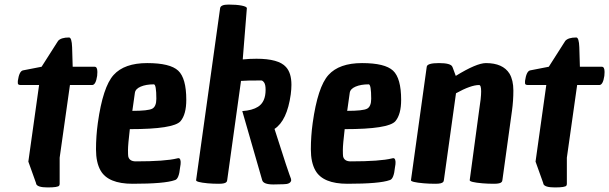

<svg xmlns="http://www.w3.org/2000/svg" viewBox="-20 -788 2665 840"><path d="M71 -416Q58 -416 58 -424V-434Q64 -476 80 -480L162 -496L234 -609Q247 -624 282 -624Q294 -624 295.5 -581Q297 -538 298 -496H394Q406 -496 406 -473Q406 -466 405 -456Q399 -416 383 -416H286L241 -98V16Q241 21 239 24Q234 32 188.5 32Q143 32 138 16V14L104 -81L151 -416Z M560 16Q453 16 420 -42Q400 -77 400 -134.5Q400 -192 408 -250Q430 -408 477 -460Q524 -512 624 -512Q724 -512 759.5 -479Q795 -446 795 -351Q795 -288 770 -258Q740 -223 548 -223Q540 -155 540 -132.5Q540 -110 541 -104Q546 -82 574 -82Q703 -82 755 -95Q756 -95 759.5 -96Q763 -97 766 -94Q774 -85 768 -56Q763 -4 745 0Q701 16 560 16ZM664 -356Q664 -419 653 -419Q619 -419 595.5 -409Q572 -399 570 -381L559 -303Q628 -303 646 -312.5Q664 -322 664 -356Z M1220 18 1176 19Q1132 19 1127 0L1040 -302Q1084 -305 1109 -321Q1142 -342 1142 -395Q1142 -418 1135.5 -427Q1129 -436 1123 -436Q1056 -436 1034 -434V-431L974 0Q973 6 971 8Q965 16 938 16Q911 16 889 14Q836 9 838 0L943 -752Q945 -768 980 -768Q1015 -768 1037.5 -763.5Q1060 -759 1060 -752L1042 -528Q1071 -531 1102 -531Q1199 -531 1231 -495Q1255 -469 1255 -417Q1255 -398 1252 -375Q1236 -260 1181 -224Q1220 -101 1230.5 -70.5Q1241 -40 1246 -25L1253 -6Q1254 -1 1254 1Q1251 18 1220 18Z M1500 16Q1393 16 1360 -42Q1340 -77 1340 -134.5Q1340 -192 1348 -250Q1370 -408 1417 -460Q1464 -512 1564 -512Q1664 -512 1699.5 -479Q1735 -446 1735 -351Q1735 -288 1710 -258Q1680 -223 1488 -223Q1480 -155 1480 -132.5Q1480 -110 1481 -104Q1486 -82 1514 -82Q1643 -82 1695 -95Q1696 -95 1699.5 -96Q1703 -97 1706 -94Q1714 -85 1708 -56Q1703 -4 1685 0Q1641 16 1500 16ZM1604 -356Q1604 -419 1593 -419Q1559 -419 1535.5 -409Q1512 -399 1510 -381L1499 -303Q1568 -303 1586 -312.5Q1604 -322 1604 -356Z M2106 -512Q2180 -512 2209 -466Q2226 -437 2226 -392Q2226 -347 2220 -304L2178 0Q2177 6 2175 8Q2169 16 2141.5 16Q2114 16 2091 14Q2033 9 2035 0L2076 -304Q2085 -360 2085 -388Q2085 -416 2076 -416Q2040 -416 1975 -380L1922 0Q1921 6 1919 8Q1913 16 1885.5 16Q1858 16 1835 14Q1776 9 1778 0L1847 -496Q1849 -512 1900.5 -512Q1952 -512 1959 -496Q1959 -494 1960 -494L1974 -456Q2065 -512 2106 -512Z M2290 -416Q2277 -416 2277 -424V-434Q2283 -476 2299 -480L2381 -496L2453 -609Q2466 -624 2501 -624Q2513 -624 2514.5 -581Q2516 -538 2517 -496H2613Q2625 -496 2625 -473Q2625 -466 2624 -456Q2618 -416 2602 -416H2505L2460 -98V16Q2460 21 2458 24Q2453 32 2407.5 32Q2362 32 2357 16V14L2323 -81L2370 -416Z"/></svg>

Font: Chau Philomene One
Style: Italic
Weight: 400
Designer: Vicente Lamonaca
Foundry: TipoType
Version: Version 1.002